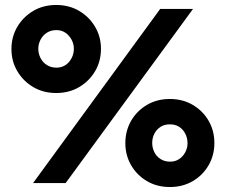

<svg xmlns="http://www.w3.org/2000/svg" viewBox="-20 -736 908 772"><path d="M26 -539Q26 -588 49.5 -628Q73 -668 113.5 -692Q154 -716 206 -716Q258 -716 298.5 -692Q339 -668 362.5 -628Q386 -588 386 -540Q386 -490 362.5 -450Q339 -410 298.5 -386Q258 -362 206 -362Q154 -362 113.5 -386Q73 -410 49.5 -450Q26 -490 26 -539ZM756 -700 244 0H113L624 -700ZM134 -540Q134 -520 143 -502.5Q152 -485 168.5 -474.5Q185 -464 207 -464Q228 -464 243.5 -474.5Q259 -485 268 -502.5Q277 -520 277 -540Q277 -559 268 -576Q259 -593 243.5 -604Q228 -615 207 -615Q185 -615 168.5 -604.5Q152 -594 143 -576.5Q134 -559 134 -540ZM484 -160Q484 -210 507 -250Q530 -290 570.5 -314Q611 -338 663 -338Q715 -338 755.5 -314Q796 -290 819 -250Q842 -210 842 -161Q842 -112 819 -72Q796 -32 755.5 -8Q715 16 663 16Q611 16 570.5 -8Q530 -32 507 -72Q484 -112 484 -160ZM592 -161Q592 -142 600.5 -124.5Q609 -107 625.5 -96.5Q642 -86 664 -86Q685 -86 700.5 -96.5Q716 -107 725 -124Q734 -141 734 -160Q734 -181 725 -198.5Q716 -216 700.5 -226Q685 -236 663 -236Q641 -236 625.5 -226Q610 -216 601 -199Q592 -182 592 -161Z"/></svg>

Font: Venryn Sans SemiBold
Style: Regular
Weight: 600
Designer: Owen Earl, indestructible type* (font) & Cristiano Sobral (main changes)
Version: Version 3.60;October 28, 2020;FontCreator 13.0.0.2681 64-bit